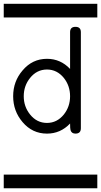

<svg xmlns="http://www.w3.org/2000/svg" viewBox="-20 -714 540 1026"><path d="M0 -620.8V-693.8H500V-620.8ZM0 219.2H500V292.2H0ZM412.1 -28.6Q412.1 0 383.3 0Q362.3 0 356.9 -18.6Q354.5 -26.4 354.5 -54Q303.2 0 231 0Q152.8 0 100.6 -61.5Q50.3 -120.6 50.3 -199.7Q50.3 -279.1 100.6 -337.6Q152.8 -399.7 231 -399.7Q303.2 -399.7 354.5 -345.7V-542.2Q354.5 -570.6 383.3 -570.6Q412.1 -570.6 412.1 -542.2ZM354.5 -199.7Q354.5 -255.4 321.3 -297.4Q284.7 -342.5 231 -342.5Q176.8 -342.5 140.6 -297.4Q106.9 -255.4 106.9 -199.7Q106.9 -144.3 140.6 -102.3Q176.8 -57.1 231 -57.1Q284.7 -57.1 321.3 -102.3Q354.5 -144.3 354.5 -199.7Z"/></svg>

Font: EnergyBar
Style: Regular
Weight: 400
Italic angle: -10°
Version: 1.0 2000-03-28